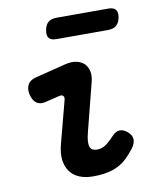

<svg xmlns="http://www.w3.org/2000/svg" viewBox="-85 -828 771 908"><g transform="rotate(-10 300.0 -374.5)"><path d="M128.8 -375.8Q101.1 -368.7 83.7 -381.8Q66.4 -395 59.6 -423.7Q53.5 -451.6 64.1 -471.2Q74.7 -490.9 104.3 -498.3L250.7 -535Q281 -542.4 304.6 -537.5Q328.2 -532.6 342.7 -518.2Q357.2 -503.9 361.9 -481.4Q366.6 -459 359.5 -432L301.2 -203Q293.7 -174.8 292.8 -157Q291.9 -139.1 296.3 -129.2Q300.6 -119.3 309.2 -115.4Q317.8 -111.5 329.3 -111.5Q351.7 -111.5 370.9 -124.6Q390 -137.6 411 -160.6Q430.1 -182.1 448.9 -182.5Q467.7 -182.8 486.7 -166.9Q506.7 -149.6 507.2 -130.2Q507.7 -110.7 492.3 -89.5Q472.2 -62.6 451.8 -43.5Q431.4 -24.3 407.5 -12.7Q383.5 -1.1 354.4 4.4Q325.4 10 289.1 10Q251.6 10 223.5 -1.6Q195.5 -13.2 178.8 -36Q162.2 -58.7 158 -91.6Q153.9 -124.4 165.2 -167.3L218 -368.1Q222 -381.4 216.2 -388.4Q210.5 -395.5 197.8 -392.5ZM230 -659.5Q204.7 -659.5 194.7 -671.8Q184.8 -684.1 189.5 -709.4Q193.9 -734.7 208.2 -746.9Q222.6 -759 247.9 -759H496.4Q521.7 -759 531.8 -746.9Q541.9 -734.7 537.5 -709.4Q532.8 -684.1 518.3 -671.8Q503.8 -659.5 478.5 -659.5Z"/></g></svg>

Font: Maple Mono
Style: Italic
Weight: 400
Italic angle: -10°
Monospace: yes
Designer: subframe7536
Version: Version 7.300